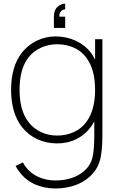

<svg xmlns="http://www.w3.org/2000/svg" viewBox="-20 -780 661 1065"><path d="M341.5 -625H279V-687.5Q279 -724 298.5 -741.5Q318.5 -759.5 341.5 -759.5V-728Q335.5 -728 329.5 -725.5Q323.5 -723 318.8 -717.8Q314 -712.5 311.2 -705Q308.5 -697.5 309.5 -687.5H341.5ZM548 -562.5V-31.5Q548 66.5 532.5 115Q517.5 165 474 203Q436.5 235.5 388 250.5Q339.5 265.5 287.5 265.5Q225.5 265.5 173.8 242.5Q122 219.5 87.5 173Q76.5 159.5 66.5 140.5L107.5 121Q114 135.5 123 146Q150 182.5 193.8 201.8Q237.5 221 287.5 221Q334 221 374.2 208.5Q414.5 196 445 170Q481.5 139 492 96.5Q503 56 503 -31.5V-106.5L487.5 -81Q454.5 -34 405.2 -9.2Q356 15.5 297 15.5Q237 15.5 187 -7.8Q137 -31 101 -76Q41.5 -154.5 41.5 -282.5Q41.5 -410 101 -487.5Q134.5 -530 183.5 -554Q232.5 -578 288.5 -578Q318.5 -578 347.2 -571.8Q376 -565.5 401.5 -553.5Q427 -541.5 449 -523.8Q471 -506 487.5 -483.5Q496.5 -471 507.5 -449V-562.5ZM507.5 -282.5Q507.5 -395.5 458.5 -460.5Q445.5 -478.5 428 -492.5Q410.5 -506.5 389.5 -515.8Q368.5 -525 345 -529.8Q321.5 -534.5 297 -534.5Q249 -534.5 206.8 -515.2Q164.5 -496 137.5 -460.5Q88.5 -398 88.5 -282.5Q88.5 -166.5 137.5 -104Q164.5 -67.5 206.8 -47.8Q249 -28 297 -28Q346.5 -28 389 -47.2Q431.5 -66.5 458.5 -103Q507.5 -168 507.5 -282.5Z"/></svg>

Font: Russisch Sans ExtraLight
Style: Regular
Weight: 200
Width: 4
Designer: Michael Sharanda (font) & Cristiano Sobral (main changes)
Foundry: Michael Sharanda
Version: Version 2.00;September 8, 2020;FontCreator 13.0.0.2681 64-bi